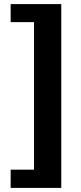

<svg xmlns="http://www.w3.org/2000/svg" viewBox="-20 -754 394 937"><path d="M279 -734V163H32V74H146V-646H32V-734Z"/></svg>

Font: Archivo ExtraCondensed ExtraBold
Style: Regular
Weight: 800
Width: 2
Designer: Hector Gatti
Foundry: Omnibus-Type
Version: Version 2.001